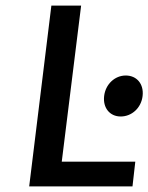

<svg xmlns="http://www.w3.org/2000/svg" viewBox="-20 -669 529 684"><path d="M452 -5 462 -93H200L269 -649H163L84 -5ZM410 -254C449 -254 483 -284 488 -327C493 -370 467 -400 428 -400C389 -400 356 -369 351 -327C346 -285 371 -254 410 -254Z"/></svg>

Font: Falling Sky
Style: LightObl
Weight: 400
Designer: Paul D. Hunt
Foundry: Adobe Systems Incorporated
Version: Version 1.02